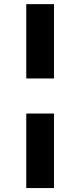

<svg xmlns="http://www.w3.org/2000/svg" viewBox="-20 -827 395 946"><path d="M246 -267.6V99.6H109.4V-267.6ZM246 -440.4H109.4V-806.6H246Z"/></svg>

Font: Pretendard Std Variable
Style: Regular
Weight: 400
Designer: Base glyphs from Inter by Rasmus Andersson; Hangeul glyphs from Noto Sans CJK(Source Han Sans) by Jang Soo-young and Kan
Foundry: Kil Hyung-jin
Version: Version 1.309;Glyphs 3.2 (3225)